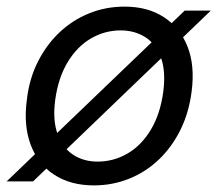

<svg xmlns="http://www.w3.org/2000/svg" viewBox="-30 -549 658 581"><path d="M-10 0 529 -517H608L70 0ZM254 12Q184 12 134.5 -20Q85 -52 63 -110.5Q41 -169 51 -245Q58 -309 84 -361Q110 -413 149.5 -450.5Q189 -488 239.5 -508.5Q290 -529 347 -529Q417 -529 466 -497Q515 -465 537.5 -408Q560 -351 550 -273Q542 -209 516.5 -157Q491 -105 451.5 -67Q412 -29 361.5 -8.5Q311 12 254 12ZM265 -60Q314 -60 356 -84.5Q398 -109 426.5 -156.5Q455 -204 464 -271Q472 -332 457.5 -373.5Q443 -415 410.5 -436Q378 -457 335 -457Q287 -457 245 -432.5Q203 -408 174.5 -360.5Q146 -313 137 -246Q129 -186 144 -144Q159 -102 191 -81Q223 -60 265 -60Z"/></svg>

Font: DM Sans 11pt
Style: Italic
Weight: 400
Italic angle: -10°
Version: Version 4.004;gftools[0.9.30]